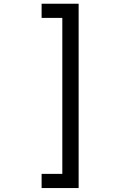

<svg xmlns="http://www.w3.org/2000/svg" viewBox="-20 -832 640 1005"><path d="M197.8 -812.5H391.6V152.3H197.8V78.1H306.2V-738.3H197.8Z"/></svg>

Font: TypoPRO Roboto Mono
Style: Regular
Weight: 400
Designer: Google
Version: Version 2.000986; 2015; ttfautohint (v1.3)